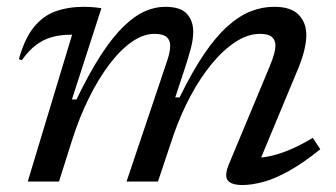

<svg xmlns="http://www.w3.org/2000/svg" viewBox="-20 -520 963 550"><path d="M716.5 -41 709 -68.5Q731 -67.5 757 -73.5Q783 -79.5 812.8 -92.2Q842.5 -105 876 -125L897.5 -92.5Q848 -52.5 807.2 -30Q766.5 -7.5 733.8 1.2Q701 10 674.5 10Q642.5 10 632.2 -3.5Q622 -17 636.5 -51.5L752 -328.5Q761.5 -351.5 765.2 -365.5Q769 -379.5 769 -389Q769 -405 759 -414Q749 -423 724.5 -423Q690 -423 654.8 -400Q619.5 -377 586.5 -337Q553.5 -297 525.5 -244.5Q497.5 -192 477 -133L432.5 0H342.5L453 -328.5Q458.5 -344 461.8 -355.2Q465 -366.5 466.2 -374.5Q467.5 -382.5 467.5 -389Q467.5 -405 457.2 -414Q447 -423 422.5 -423Q390.5 -423 357.2 -399.8Q324 -376.5 292.8 -335Q261.5 -293.5 234.2 -238.2Q207 -183 187 -120L149 0H59.5L186.5 -420.5Q185.5 -420.5 184 -420.5Q182.5 -420.5 181 -420.5Q152.5 -420.5 128 -413.5Q103.5 -406.5 82.5 -390.5Q61.5 -374.5 42.5 -347.5L34 -350.5Q50.5 -409.5 77 -442.2Q103.5 -475 139.8 -487.8Q176 -500.5 221 -500.5Q229 -500.5 237.2 -500Q245.5 -499.5 253.8 -498.8Q262 -498 270.5 -496.5L186 -235H199Q236.5 -312.5 270.2 -364Q304 -415.5 335 -445.2Q366 -475 395.2 -487.8Q424.5 -500.5 453 -500.5Q497.5 -500.5 515.5 -480.2Q533.5 -460 533.5 -429.5Q533.5 -407 526.5 -380.5Q519.5 -354 505 -310.5L482 -241H494.5Q530.5 -315 564.5 -365Q598.5 -415 631.8 -444.8Q665 -474.5 698 -487.5Q731 -500.5 765.5 -500.5Q813.5 -500.5 835.5 -477.8Q857.5 -455 857.5 -419.5Q857.5 -400.5 851.2 -374.2Q845 -348 827 -306.5Z"/></svg>

Font: Newsreader 9pt
Style: Italic
Weight: 400
Italic angle: -17°
Designer: Hugues Gentile
Foundry: Production Type
Version: Version 1.003